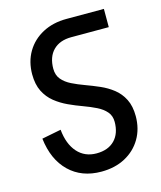

<svg xmlns="http://www.w3.org/2000/svg" viewBox="-101 -712 672 800"><g transform="rotate(-15 235.0 -312.0)"><path d="M344.2 -170.8Q344.2 -197.8 329 -215.2Q313.8 -232.8 288.8 -245.1Q263.8 -257.5 233.8 -268.4Q203.8 -279.2 173.8 -293.1Q143.8 -307 118.8 -327Q93.8 -347 78.5 -377.2Q63.2 -407.5 63.2 -451.8H154.2Q154.2 -423.2 169.5 -405Q184.8 -386.8 209.8 -374.4Q234.8 -362 264.8 -351.1Q294.8 -340.2 324.8 -327.1Q354.8 -314 379.8 -294.4Q404.8 -274.8 420 -244.9Q435.2 -215 435.2 -170.8ZM260.5 -558.8V-637.5H422.5V-558.8ZM63.2 -450Q63.2 -505.5 88.2 -547.8Q113.2 -590 158 -613.8Q202.8 -637.5 260.8 -637.5V-558.8Q210.8 -558.8 182.5 -530.4Q154.2 -502 154.2 -450ZM435.2 -172.5Q435.2 -117 410.2 -74.8Q385.2 -32.5 340.9 -8.8Q296.5 15 237.8 15V-63.8Q287.8 -63.8 316 -92.5Q344.2 -121.2 344.2 -172.5ZM118 -197.8Q124 -135 155.5 -99.4Q187 -63.8 238 -63.8V15Q153 15 99.4 -37Q45.8 -89 35 -181.5Z"/></g></svg>

Font: Akshar Light
Style: Regular
Weight: 300
Designer: Tall Chai
Foundry: Tall Chai
Version: Version 1.100